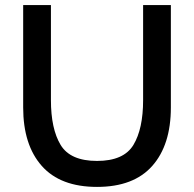

<svg xmlns="http://www.w3.org/2000/svg" viewBox="-20 -720 761 754"><path d="M71 -298V-700H180V-327Q180 -214 218 -151Q256 -88 361 -88Q466 -88 504 -151Q542 -214 542 -327V-700H651V-298Q651 -151 578 -68.5Q505 14 361 14Q217 14 144 -68.5Q71 -151 71 -298Z"/></svg>

Font: Cabin Medium
Style: Regular
Weight: 500
Designer: Pablo Impallari
Foundry: Pablo Impallari. http://www.impallari.com Igino Marini. http://www.ikern.com
Version: Version 2.001